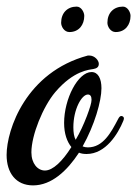

<svg xmlns="http://www.w3.org/2000/svg" viewBox="-59 -537 415 581"><path d="M314 -171C315 -173 316 -177 316 -179C316 -183 312 -186 308 -186C304 -186 301 -182 298 -176C277 -136 253 -91 207 -91C201 -91 196 -92 191 -94C227 -158 248 -231 248 -270C248 -299 238 -319 218 -319C177 -319 135 -238 135 -165C135 -132 144 -108 157 -92C130 -49 101 -21 77 -21C55 -21 36 -42 36 -76C36 -128 71 -214 108 -258C164 -324 212 -326 223 -328C234 -330 240 -334 240 -344C240 -354 228 -369 211 -369H207C20 -319 -39 -145 -39 -68C-39 -14 -11 24 41 24C97 24 144 -20 180 -75C187 -72 195 -71 203 -71C261 -71 298 -132 314 -171ZM163 -152C163 -206 188 -251 207 -251C214 -251 218 -246 218 -235C218 -226 213 -210 204 -186C194 -160 183 -136 170 -114C165 -123 163 -136 163 -152ZM196 -489C196 -500 187 -517 173 -517C145 -517 126 -498 126 -468C126 -457 135 -440 151 -440C180 -440 196 -462 196 -489ZM336 -489C336 -500 327 -517 313 -517C285 -517 266 -498 266 -468C266 -457 275 -440 291 -440C320 -440 336 -462 336 -489Z"/></svg>

Font: Mervale Script
Style: Regular
Weight: 400
Designer: Astigmatic (AOETI)
Foundry: Astigmatic (AOETI)
Version: Version 1.000